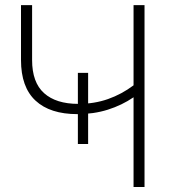

<svg xmlns="http://www.w3.org/2000/svg" viewBox="-20 -748 677 768"><path d="M289.6 -291.5Q180.2 -291.5 122.1 -345.5Q64 -399.4 64 -507.8V-727.5H108.4V-507.8Q108.4 -418.5 156.2 -375.5Q204.1 -332.5 293 -332.5Q357.4 -332.5 412.1 -351.8Q466.8 -371.1 514.2 -406.7V-727.5H558.1V0H514.2V-358.9Q467.8 -327.1 411.4 -309.3Q355 -291.5 289.6 -291.5ZM291.5 -171.9V-456.5H332.5V-171.9Z"/></svg>

Font: Inter Display ExtraLight
Style: Regular
Weight: 200
Designer: Rasmus Andersson
Foundry: rsms
Version: Version 4.000;git-a52131595